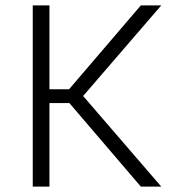

<svg xmlns="http://www.w3.org/2000/svg" viewBox="-20 -687 631 707"><path d="M498.5 -667H573.7L286.1 -333.5L573.7 0H498.5L235.4 -307.6H162.1V0H100.6V-667H162.1V-358.4H234.4Z"/></svg>

Font: Estedad-FD Light
Style: Regular
Weight: 300
Designer: Amin Abedi
Version: Version 7.3